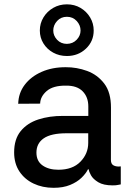

<svg xmlns="http://www.w3.org/2000/svg" viewBox="-20 -868 609 899"><path d="M230.8 11.4Q179 11.4 137.1 -8.5Q95.2 -28.4 70.7 -65.5Q46.2 -102.6 46.2 -154.5Q46.2 -216.3 76.7 -253.9Q107.2 -291.5 159.3 -308.6Q211.3 -325.6 275.6 -325.3H393.5V-369.7Q393.5 -413.7 366.8 -440.7Q340.2 -467.7 288.7 -467Q228.7 -467.7 198.7 -441.8Q168.7 -415.8 168 -382.8L65.3 -382.1Q66.4 -432.2 95.7 -470.9Q125 -509.6 175.1 -531.6Q225.1 -553.6 288 -553.3Q339.1 -553.6 387.8 -535.9Q436.4 -518.1 468.2 -476.6Q500 -435 499.6 -362.9L499.3 -119Q499.3 -99.4 512.6 -93Q525.9 -86.6 544 -88.8H545.5V-4.6Q541.9 -4.6 533.2 -2.3Q524.5 0 507.8 0Q464.5 0 440.2 -14.7Q415.8 -29.5 405.9 -47.4Q396 -65.3 396 -74.2V-74.9H391.7Q382.1 -55.4 361.3 -35.3Q340.6 -15.3 308.2 -2Q275.9 11.4 230.8 11.4ZM253.2 -73.2Q320 -73.2 356.5 -110.8Q393.1 -148.4 393.1 -198.9V-244H291.5Q219.1 -244 184.8 -220.3Q150.6 -196.7 150.6 -153.4Q150.6 -113.6 179.3 -93.4Q208.1 -73.2 253.2 -73.2ZM293.3 -605.8Q257.8 -605.8 229 -621.6Q200.3 -637.4 183.4 -664.6Q166.5 -691.8 166.5 -725.1Q166.5 -758.5 183.4 -786.4Q200.3 -814.3 229 -831Q257.8 -847.7 293.3 -847.7Q328.8 -847.7 357.1 -831Q385.3 -814.3 402 -786.4Q418.7 -758.5 418.7 -725.1Q418.7 -674.7 382.5 -640.3Q346.2 -605.8 293.3 -605.8ZM293.3 -662.6Q321 -663 339.1 -682Q357.2 -701 357.2 -725.1Q357.2 -750 339.1 -769.7Q321 -789.4 293.3 -789.4Q265.3 -789.4 247.3 -769.7Q229.4 -750 229.4 -725.1Q229.4 -701 247.3 -681.8Q265.3 -662.6 293.3 -662.6Z"/></svg>

Font: Inter Zeller Medium
Style: Regular
Weight: 500
Designer: Rasmus Andersson; Joe Bland
Foundry: zeller
Version: Version 3.015;git-dec3a8cb1